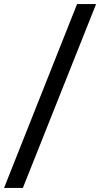

<svg xmlns="http://www.w3.org/2000/svg" viewBox="-78 -717 518 949"><path d="M303 -697H397L35 212H-58Z"/></svg>

Font: Hanken Grotesk
Style: Bold
Weight: 700
Designer: Alfredo Marco Pradil
Foundry: Hanken Design Co.
Version: Version 3.014